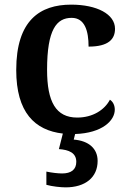

<svg xmlns="http://www.w3.org/2000/svg" viewBox="-20 -568 554 828"><path d="M263 240C348 240 401 197 401 126C401 73 363 39 298 34L304 10C421 6 475 -48 475 -95C475 -113 468 -129 454 -138C431 -94 380 -61 313 -61C221 -61 183 -129 183 -267C183 -441 224 -491 289 -491C346 -491 362 -434 362 -367C449 -367 476 -400 476 -444C476 -507 398 -548 287 -548C153 -548 50 -481 50 -266C50 -83 130 -6 251 8L234 75C277 78 309 91 309 130C309 164 286 180 248 180C230 180 204 177 180 172V229C204 236 242 240 263 240Z"/></svg>

Font: Noto Serif Georgian SemiBold
Style: Regular
Weight: 600
Designer: Monotype Design Team, Akaki Razmadze
Foundry: Google LLC
Version: Version 2.003